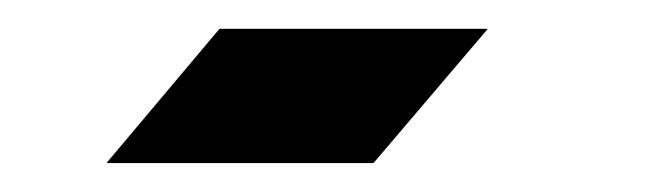

<svg xmlns="http://www.w3.org/2000/svg" viewBox="-20 -180 462 132"><path d="M236.8 -67.9H53.2L130.9 -160.2H315.4Z"/></svg>

Font: XB Zar
Style: Regular
Weight: 400
Designer: Behnam
Foundry: Irmug
Version: Version 8.005 2009